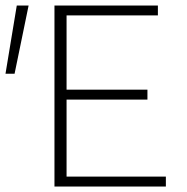

<svg xmlns="http://www.w3.org/2000/svg" viewBox="-26 -678 681 698"><path d="M35 -658H78L27 -410H-6ZM577 -36V0H172V-658H548V-622H216V-352H510V-316H216V-36Z"/></svg>

Font: Ysabeau Infant Light
Style: Regular
Weight: 300
Designer: Christian Thalmann (Catharsis Fonts)
Version: Version 0.003